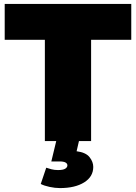

<svg xmlns="http://www.w3.org/2000/svg" viewBox="-20 -720 694 980"><path d="M209 0V-517H4V-700H650V-517H445V0H383L371 52Q418 58 437 82Q456 106 456 132Q456 182 409.5 211Q363 240 286 240Q261 240 233 234Q205 228 188 219L216 136Q227 140 242.5 144Q258 148 276 148Q302 148 313 141Q324 134 324 124Q324 115 314.5 109.5Q305 104 283 104H242L267 0Z"/></svg>

Font: Montserrat Thin Black
Style: Regular
Weight: 900
Version: Version 9.000